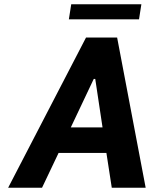

<svg xmlns="http://www.w3.org/2000/svg" viewBox="-20 -875 713 895"><path d="M476 -162H253L176 0H18L381 -700H526L659 0H501ZM458 -281 424 -507H417L310 -281ZM312 -855H639L628 -785H301Z"/></svg>

Font: Be Vietnam ExtraBold
Style: Italic
Weight: 800
Italic angle: -9.778°
Designer: Gabriel Lam
Foundry: TypeRant
Version: Version 3.000